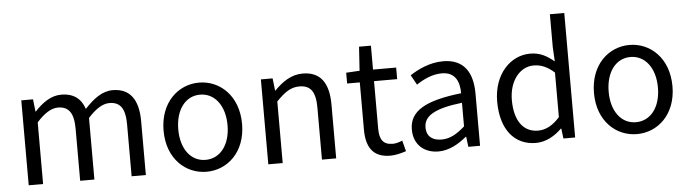

<svg xmlns="http://www.w3.org/2000/svg" viewBox="-49 -1003 4382 1223"><g transform="rotate(-5 2142.0 -391.5)"><path d="M92 0H184V-394C233 -450 279 -477 320 -477C389 -477 421 -434 421 -332V0H512V-394C563 -450 607 -477 649 -477C718 -477 750 -434 750 -332V0H841V-344C841 -482 788 -557 677 -557C610 -557 554 -514 497 -453C475 -517 431 -557 347 -557C282 -557 226 -516 178 -464H176L167 -543H92Z M1229 13C1362 13 1480 -91 1480 -271C1480 -452 1362 -557 1229 -557C1096 -557 978 -452 978 -271C978 -91 1096 13 1229 13ZM1229 -63C1135 -63 1072 -146 1072 -271C1072 -396 1135 -480 1229 -480C1323 -480 1387 -396 1387 -271C1387 -146 1323 -63 1229 -63Z M1624 0H1716V-394C1770 -449 1808 -477 1864 -477C1936 -477 1967 -434 1967 -332V0H2058V-344C2058 -482 2006 -557 1892 -557C1818 -557 1761 -516 1710 -464H1708L1699 -543H1624Z M2404 13C2438 13 2474 3 2505 -7L2487 -76C2469 -68 2445 -61 2425 -61C2362 -61 2341 -99 2341 -165V-469H2489V-543H2341V-696H2265L2255 -543L2169 -538V-469H2250V-168C2250 -59 2289 13 2404 13Z M2712 13C2779 13 2840 -22 2892 -65H2895L2903 0H2978V-334C2978 -469 2923 -557 2790 -557C2702 -557 2626 -518 2577 -486L2612 -423C2655 -452 2712 -481 2775 -481C2864 -481 2887 -414 2887 -344C2656 -318 2554 -259 2554 -141C2554 -43 2621 13 2712 13ZM2738 -61C2684 -61 2642 -85 2642 -147C2642 -217 2704 -262 2887 -283V-132C2834 -85 2790 -61 2738 -61Z M3335 13C3400 13 3458 -22 3500 -64H3503L3511 0H3586V-796H3494V-587L3499 -494C3451 -533 3410 -557 3346 -557C3222 -557 3111 -447 3111 -271C3111 -90 3199 13 3335 13ZM3355 -64C3260 -64 3205 -141 3205 -272C3205 -396 3275 -480 3362 -480C3407 -480 3449 -464 3494 -423V-138C3449 -88 3405 -64 3355 -64Z M3981 13C4114 13 4232 -91 4232 -271C4232 -452 4114 -557 3981 -557C3848 -557 3730 -452 3730 -271C3730 -91 3848 13 3981 13ZM3981 -63C3887 -63 3824 -146 3824 -271C3824 -396 3887 -480 3981 -480C4075 -480 4139 -396 4139 -271C4139 -146 4075 -63 3981 -63Z"/></g></svg>

Font: ChiuKong Gothic CL
Style: Regular
Weight: 400
Designer: Ryoko NISHIZUKA 西塚涼子 (kana, bopomofo & ideographs); Paul D. Hunt (Latin, Greek & Cyrillic); Sandoll Communications 산돌커뮤니
Foundry: Adobe
Version: Version 1.300